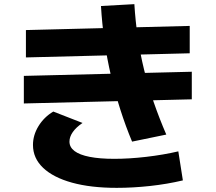

<svg xmlns="http://www.w3.org/2000/svg" viewBox="-20 -843 1040 926"><path d="M543 63Q418 63 327.5 38Q237 13 188 -33.5Q139 -80 139 -144Q139 -191 165.5 -234.5Q192 -278 237 -305L378 -250Q347 -229 331 -206Q315 -183 315 -160Q315 -133 339.5 -114.5Q364 -96 412.5 -86.5Q461 -77 531 -77Q603 -77 685 -86.5Q767 -96 840 -113L862 27Q786 45 703.5 54Q621 63 543 63ZM95 -344V-477L905 -497V-364ZM617 -160Q586 -234 560.5 -314Q535 -394 515.5 -477Q496 -560 484 -644.5Q472 -729 467 -814L628 -823Q633 -742 644.5 -663Q656 -584 675 -506.5Q694 -429 721 -351Q748 -273 782 -194ZM105 -566V-698L895 -718V-586Z"/></svg>

Font: M PLUS 1 Thin ExtraBold
Style: Regular
Weight: 800
Version: Version 1.001